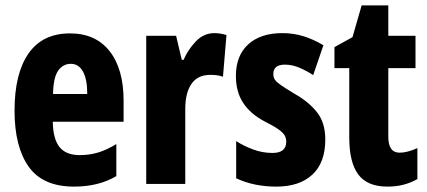

<svg xmlns="http://www.w3.org/2000/svg" viewBox="-20 -683 1587 713"><path d="M240 -559Q335 -559 387 -493Q439 -427 439 -309V-231H176Q177 -167 201 -137Q225 -107 276 -107Q312 -107 344 -116.5Q376 -126 412 -148V-29Q346 10 255 10Q139 10 86.5 -64Q34 -138 34 -272Q34 -410 86 -484.5Q138 -559 240 -559ZM243 -446Q214 -446 196 -420.5Q178 -395 177 -334H304Q304 -389 288 -417.5Q272 -446 243 -446Z M776 -560Q786 -560 796.5 -558.5Q807 -557 821 -553L808 -398Q790 -405 761 -405Q714 -405 691 -371.5Q668 -338 668 -279V0H523V-550H634L655 -461H662Q677 -497 706.5 -528.5Q736 -560 776 -560Z M1188 -165Q1188 -79 1140 -34.5Q1092 10 1006 10Q966 10 928.5 2.5Q891 -5 857 -21V-159Q885 -141 920 -128Q955 -115 992 -115Q1043 -115 1043 -157Q1043 -168 1038 -178.5Q1033 -189 1015 -202Q997 -215 961 -233Q910 -260 883 -301Q856 -342 856 -401Q856 -476 901.5 -518Q947 -560 1029 -560Q1070 -560 1107 -548.5Q1144 -537 1181 -515L1143 -404Q1119 -420 1092 -431.5Q1065 -443 1038 -443Q995 -443 995 -408Q995 -396 1000.5 -387.5Q1006 -379 1023 -367Q1040 -355 1075 -334Q1125 -306 1156.5 -267Q1188 -228 1188 -165Z M1464 -116Q1492 -116 1530 -133V-18Q1505 -4 1478 3Q1451 10 1419 10Q1344 10 1310.5 -35Q1277 -80 1277 -172V-430H1222V-508L1289 -545L1323 -663H1422V-550H1523V-430H1422V-175Q1422 -116 1464 -116Z"/></svg>

Font: Noto Sans ExtraCondensed ExtraBold
Style: Regular
Weight: 800
Width: 2
Designer: Monotype Design Team
Foundry: Monotype Imaging Inc.
Version: Version 2.013; ttfautohint (v1.8.4.7-5d5b)